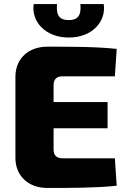

<svg xmlns="http://www.w3.org/2000/svg" viewBox="-20 -923 628 946"><path d="M319 -738C436 -738 504 -819 491 -903H376C382 -843 360 -824 319 -824C277 -824 255 -843 261 -903H146C133 -819 202 -738 319 -738ZM288 -143C259 -143 244 -158 244 -186V-291H510V-420H244V-504C244 -532 259 -547 288 -547H546L555 -682C458 -693 327 -693 213 -693C120 -693 56 -634 56 -545V-145C56 -56 120 3 213 3C327 3 458 3 555 -8L546 -143Z"/></svg>

Font: Exo 2 Extra Bold
Style: Regular
Weight: 800
Designer: Natanael Gama
Version: Version 1.001;PS 001.001;hotconv 1.0.88;makeotf.lib2.5.64775